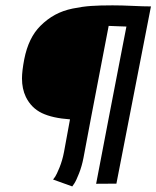

<svg xmlns="http://www.w3.org/2000/svg" viewBox="-20 -668 573 703"><path d="M430.7 -508.3 442.9 -570.8Q434.6 -570.8 413.3 -571.8Q392.1 -572.8 377.9 -573.2Q367.7 -519.5 348.6 -420.9Q329.6 -322.3 314.2 -241.7Q298.8 -161.1 285.6 -89.8Q279.8 -59.6 269.5 -33.4Q259.3 -7.3 252 3.9L244.6 14.6L174.3 -10.7Q177.2 -14.2 182.1 -21.2Q187 -28.3 197.8 -54.4Q208.5 -80.6 214.4 -111.8L236.3 -231Q172.4 -235.4 133.5 -253.9Q94.7 -272.5 74.7 -313Q60.5 -342.8 60.5 -380.9Q60.5 -407.7 68.8 -451.2Q84.5 -530.3 127.9 -573.2Q152.8 -598.1 181.6 -613.8Q210.4 -629.4 246.1 -636.7Q281.7 -644 313.2 -646.2Q344.7 -648.4 392.1 -648.4Q425.3 -648.4 465.1 -646.5Q504.9 -644.5 532.7 -644.5L406.2 4.4L332 4.9Q347.2 -73.7 377.9 -234.9Q408.7 -396 430.7 -508.3Z"/></svg>

Font: Fantasque Sans Mono
Style: Italic
Weight: 400
Italic angle: -11°
Monospace: yes
Designer: Jany Belluz
Version: Version 1.8.0 ; ttfautohint (v1.8.2)